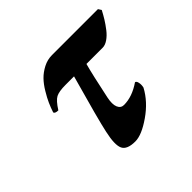

<svg xmlns="http://www.w3.org/2000/svg" viewBox="-115 -567 710 710"><g transform="rotate(-45 240.0 -212.0)"><path d="M233.9 -320.8H189.9Q155.3 -320.8 139.6 -312.7Q124 -304.7 104 -272.9Q87.4 -272.9 85 -280.8Q91.3 -299.8 99.1 -317.4Q106.9 -335 120.4 -357.4Q133.8 -379.9 149.2 -395.8Q164.6 -411.6 186.3 -422.9Q208 -434.1 231.9 -434.1H472.2L480 -421.9Q471.7 -405.8 461.7 -389.6Q451.7 -373.5 439 -357.2Q426.3 -340.8 411.6 -330.8Q397 -320.8 383.8 -320.8H298.8Q287.1 -278.3 266.1 -178.2Q259.8 -147.9 266.6 -131.6Q273.4 -115.2 290 -115.2Q333 -115.2 377.9 -146Q384.3 -145.5 386.7 -134Q389.2 -122.6 386.2 -109.9Q360.4 -61.5 309.1 -25.9Q257.8 9.8 224.1 9.8Q181.2 9.8 170.7 -12.5Q160.2 -34.7 172.9 -91.8Q183.6 -142.6 233.9 -320.8Z"/></g></svg>

Font: Common Serif
Style: Bold Italic
Weight: 700
Italic angle: -12°
Designer: Philipp H. Poll, Khaled Hosny
Foundry: Stefan Peev, Context Ltd.
Version: Version 1.026